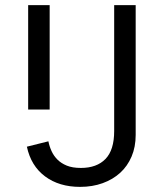

<svg xmlns="http://www.w3.org/2000/svg" viewBox="-20 -718 640 750"><path d="M510 -698V-191Q510 -144 494 -106.5Q478 -69 449.5 -43Q421 -17 381 -2.5Q341 12 293 12Q211 12 156 -29Q101 -70 85 -145L169 -166Q173 -146 181.5 -127.5Q190 -109 204.5 -94.5Q219 -80 241 -71Q263 -62 296 -62Q358 -62 392 -97Q426 -132 426 -206V-698ZM90 -698H174V-290H90Z"/></svg>

Font: PlemolJP35 Console
Style: Regular
Weight: 400
Version: v2.0.3; ttfautohint (v1.8.4.7-5d5b-dirty) -l 6 -r 45 -G 200 